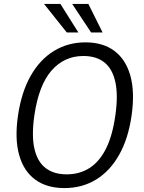

<svg xmlns="http://www.w3.org/2000/svg" viewBox="-20 -949 734 979"><path d="M309 10Q218.5 10 159.8 -33Q101 -76 77.8 -158.2Q54.5 -240.5 71.5 -358.5Q89 -478.5 136.2 -562Q183.5 -645.5 255 -689.2Q326.5 -733 416 -733Q505 -733 563.2 -689.5Q621.5 -646 644.8 -562.8Q668 -479.5 651 -360Q634 -241.5 587.2 -159Q540.5 -76.5 469.5 -33.2Q398.5 10 309 10ZM320 -60Q385.5 -60 436 -92Q486.5 -124 520 -190.2Q553.5 -256.5 568 -359.5Q583 -463 568.2 -530.5Q553.5 -598 512.2 -630.8Q471 -663.5 405.5 -663.5Q307.5 -663.5 242.5 -589Q177.5 -514.5 155 -359.5Q140.5 -257 155.5 -190.8Q170.5 -124.5 212.5 -92.2Q254.5 -60 320 -60ZM320.5 -783.5 204.5 -929H288L379.5 -783.5ZM444.5 -783.5 348 -929H430.5L503 -783.5Z"/></svg>

Font: Public Sans Thin Light
Style: Italic
Weight: 300
Italic angle: -8°
Version: Version 2.001